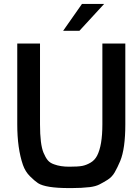

<svg xmlns="http://www.w3.org/2000/svg" viewBox="-20 -954 709 979"><path d="M346 5H332Q213 5 174 -20Q156 -32 132.5 -55.5Q109 -79 97 -113Q68 -197 68 -320V-732H184V-320Q184 -218 202 -175Q212 -151 223.5 -137Q235 -123 256 -116Q288 -104 333 -104Q378 -104 399 -108Q420 -112 441.5 -124.5Q463 -137 475 -160Q502 -212 502 -320V-732H619V-320Q619 -196 593 -133Q579 -100 565 -75.5Q551 -51 527.5 -36.5Q504 -22 486 -13Q468 -4 439 0Q396 5 346 5ZM302 -797 398 -934H511L385 -797Z"/></svg>

Font: Exo
Style: DemiBold
Weight: 600
Designer: Natanael Gama
Version: Version 1.00